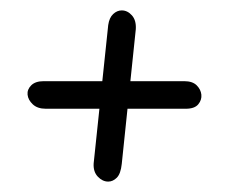

<svg xmlns="http://www.w3.org/2000/svg" viewBox="-20 -417 480 369"><path d="M188 -68Q177 -68 168 -77.5Q159 -87 160 -103L188 -369Q190 -383 197.5 -390Q205 -397 214 -397Q225 -397 233.5 -387.5Q242 -378 241 -361L214 -102Q212 -83 204.5 -75.5Q197 -68 188 -68ZM33 -235Q32 -245 40 -253Q48 -261 64 -261H334Q350 -261 358 -253Q366 -245 367 -235Q368 -225 361 -216.5Q354 -208 337 -208H68Q52 -208 43 -216.5Q34 -225 33 -235Z"/></svg>

Font: Edu NSW ACT Foundation
Style: Regular
Weight: 400
Designer: Tina and Corey Anderson
Foundry: Google for Education
Version: Version 1.003